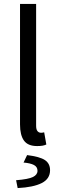

<svg xmlns="http://www.w3.org/2000/svg" viewBox="-20 -732 295 978"><path d="M169 12Q122 12 102 -16Q82 -44 82 -98V-712H164V-92Q164 -72 171 -64Q178 -56 187 -56Q191 -56 194.5 -56Q198 -56 205 -58L216 4Q208 8 197 10Q186 12 169 12ZM70 226 62 186Q125 181 148 169.5Q171 158 171 138Q171 118 153 108.5Q135 99 100 96L118 58Q183 66 209 83.5Q235 101 235 135Q235 179 192.5 200.5Q150 222 70 226Z"/></svg>

Font: Giro Regular
Style: Regular
Weight: 400
Designer: Paul D. Hunt
Foundry: Adobe Systems Incorporated
Version: Version 1.000;PS 1.0;hotconv 1.0.88;makeotf.lib2.5.647800